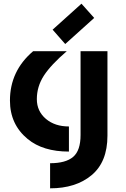

<svg xmlns="http://www.w3.org/2000/svg" viewBox="-20 -816 688 1046"><path d="M252.9 210V73.2Q337.9 73.2 378.4 38.8Q418.9 4.4 418.9 -80.6V-537.1H565.4V-77.1Q565.4 66.9 478.5 138.7Q393.1 210 252.9 210ZM355.5 9.8Q213.9 9.8 130.9 -58.6Q34.2 -138.2 34.2 -268.1Q34.2 -429.7 160.6 -537.1H343.8Q258.3 -463.9 219.2 -404.3Q180.7 -344.7 180.7 -275.9Q180.7 -210 230.5 -168Q279.3 -127 355.5 -127ZM423.8 -795.9 493.2 -718.3 335.4 -576.2 266.6 -654.3Z"/></svg>

Font: Newest Shape
Style: Bold
Weight: 700
Designer: Wojciech Kalinowski "wmk69" (wmk69@o2.pl)
Foundry: Wojciech Kalinowski "wmk69" (wmk69@o2.pl)
Version: Version 1.0.0; 2022-02-24